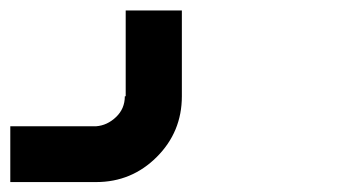

<svg xmlns="http://www.w3.org/2000/svg" viewBox="-20 -187 707 373"><path d="M166.7 58.3Q188.3 56.7 205.4 40.4Q222.5 24.2 222.5 0H224.2V-166.7H333.3V0Q333.3 69.2 284.6 117.9Q235.8 166.7 166.7 166.7H0V58.3Z"/></svg>

Font: 0xA000-Squareish-Mono
Style: Squareish-Mono-Bold
Weight: 700
Version: Version 0.1